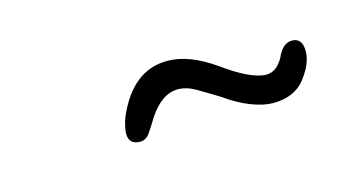

<svg xmlns="http://www.w3.org/2000/svg" viewBox="-29 -484 356 197"><g transform="rotate(-15 149.0 -385.5)"><path d="M104 -349Q92 -349 92 -361Q92 -363 93 -368Q94 -373 96 -378Q115 -422 152 -422Q175 -422 202 -403Q231 -382 247 -382Q252 -382 256.5 -385Q261 -388 265 -395Q271 -409 281 -409Q292 -409 292 -395Q292 -382 280.5 -367Q269 -352 246 -352Q236 -352 223 -357Q210 -362 196 -372Q183 -380 173.5 -385.5Q164 -391 155 -391Q138 -391 124 -370Q118 -360 114 -354.5Q110 -349 104 -349Z"/></g></svg>

Font: Square Peg
Style: Regular
Weight: 400
Designer: Robert E. Leuschke
Foundry: Robert E. Leuschke
Version: Version 1.010; ttfautohint (v1.8.4.7-5d5b)